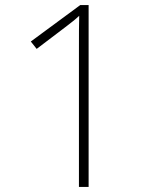

<svg xmlns="http://www.w3.org/2000/svg" viewBox="-20 -734 591 754"><path d="M290 0H328V-714H295L101 -571L124 -542L236 -627C262 -647 274 -656 291 -672C290 -642 290 -596 290 -539Z"/></svg>

Font: Noto Sans Devanagari UI ExtraLight
Style: Regular
Weight: 200
Designer: Jelle Bosma - Monotype Design Team
Foundry: Monotype Imaging Inc.
Version: Version 2.003